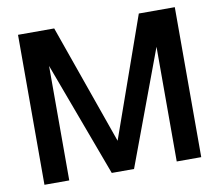

<svg xmlns="http://www.w3.org/2000/svg" viewBox="-79 -814 1037 908"><g transform="rotate(-10 439.5 -360.0)"><path d="M386.2 0 182.1 -549.8V0H63V-720.2H236.8L439.9 -145L643.1 -720.2H815.9V0H698.2V-550.8L493.2 0Z"/></g></svg>

Font: Aspekta 550
Style: Regular
Weight: 550
Designer: Ivo Dolenc
Version: Version 2.000